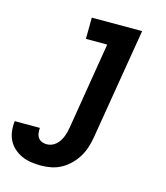

<svg xmlns="http://www.w3.org/2000/svg" viewBox="-181 -606 792 914"><g transform="rotate(15 215.0 -148.5)"><path d="M106 223Q81 223 57 219.5Q33 216 11.5 206.5Q-10 197 -27.5 181.5Q-45 166 -55.5 145.5Q-66 125 -69 100.5Q-72 76 -69 51H55Q54 64 55.5 76.5Q57 89 64 99Q71 109 82 113.5Q93 118 106 118Q118 118 130 113.5Q142 109 151.5 100.5Q161 92 168 81Q175 70 179.5 58.5Q184 47 187 35Q190 23 192 11L262 -415H157L158 -520H406L315 28Q311 53 303 78Q295 103 281.5 125.5Q268 148 248.5 167.5Q229 187 205.5 200Q182 213 156.5 218Q131 223 106 223Z"/></g></svg>

Font: Iosevka Curly Slab Extrabold
Style: Italic
Weight: 800
Italic angle: -9°
Monospace: yes
Designer: Belleve Invis
Foundry: Belleve Invis
Version: Version 22.1.2; ttfautohint (v1.8.4)